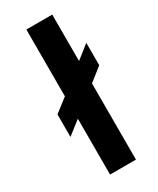

<svg xmlns="http://www.w3.org/2000/svg" viewBox="-217 -923 809 986"><g transform="rotate(-30 187.0 -430.0)"><path d="M278.5 0V-451.5L357.5 -514V-647L278.5 -584.5V-860H125V-464L45.5 -402.5V-269L125 -331V0Z"/></g></svg>

Font: Spartan
Style: Bold
Weight: 700
Designer: Matt Bailey, Mirko Velimirovic
Foundry: Matt Bailey
Version: Version 1.003